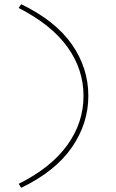

<svg xmlns="http://www.w3.org/2000/svg" viewBox="-20 -715 551 915"><path d="M81 180 69 161Q222 85 300 -22.5Q378 -130 378 -258Q378 -385 301 -491.5Q224 -598 69 -677L81 -695Q244 -616 322.5 -503.5Q401 -391 401 -258Q401 -126 322 -12Q243 102 81 180Z"/></svg>

Font: Lexend Giga Thin
Style: Regular
Weight: 250
Version: Version 1.007